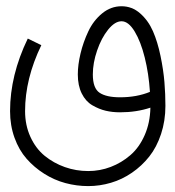

<svg xmlns="http://www.w3.org/2000/svg" viewBox="-20 -366 570 624"><path d="M467.3 -67.4Q463.4 -127 450.4 -179Q437.5 -231 417.5 -263.9Q397.5 -296.9 375 -296.9Q353.5 -296.9 331.5 -269.8Q309.6 -242.7 295.7 -202.1Q281.7 -161.6 281.7 -124Q281.7 -79.1 303.7 -64.5Q325.7 -49.8 370.1 -49.8Q424.3 -49.8 467.3 -67.4ZM375 -345.7Q409.2 -345.7 435.5 -322.5Q461.9 -299.3 477.1 -264.6Q492.2 -230 501.7 -184.1Q511.2 -138.2 514.4 -99.1Q517.6 -60.1 517.6 -22Q517.6 26.9 503.4 69.6Q489.3 112.3 465.1 142.8Q440.9 173.3 408.9 195.3Q377 217.3 340.6 228Q304.2 238.8 266.6 238.8Q229 238.8 192.6 229Q156.2 219.2 123.8 198.7Q91.3 178.2 66.4 149.9Q41.5 121.6 27.1 81.5Q12.7 41.5 12.7 -4.9Q12.7 -121.6 70.3 -240.7L114.3 -219.2Q61.5 -109.9 61.5 -4.9Q61.5 41 78.9 78.9Q96.2 116.7 125.2 140.4Q154.3 164.1 190.7 177Q227.1 189.9 266.6 189.9Q304.7 189.9 339.8 176.5Q375 163.1 403.8 138.2Q432.6 113.3 450.2 73.2Q467.8 33.2 468.8 -16.1Q423.8 -1 370.1 -1Q345.2 -1 323.5 -6.1Q301.8 -11.2 280 -23.9Q258.3 -36.6 245.6 -62.3Q232.9 -87.9 232.9 -124Q232.9 -155.3 241.7 -192.1Q250.5 -229 267.1 -264.2Q283.7 -299.3 312 -322.5Q340.3 -345.7 375 -345.7Z"/></svg>

Font: AzarMehrMonospaced
Style: SansRegular
Weight: 1
Designer: Amin Abedi
Version: Version 1.00